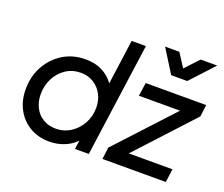

<svg xmlns="http://www.w3.org/2000/svg" viewBox="-129 -992 1404 1202"><g transform="rotate(20 573.0 -391.5)"><path d="M300 12Q226 12 169.5 -21.5Q113 -55 81.5 -113.5Q50 -172 50 -247Q50 -333 88 -401.5Q126 -470 191 -510Q256 -550 338 -550Q402 -551 450.5 -526.5Q499 -502 529 -459L570 -757H665L560 0H468L476 -58Q443 -24 397 -6Q351 12 300 12ZM310 -78Q365 -78 409.5 -107Q454 -136 479.5 -183.5Q505 -231 505 -287Q505 -337 484 -376Q463 -415 426 -438Q389 -461 341 -461Q285 -461 241.5 -432Q198 -403 173.5 -355Q149 -307 149 -249Q149 -200 169 -161Q189 -122 225.5 -100Q262 -78 310 -78ZM651 0 661 -79 1004 -450H730L743 -539H1146L1136 -460L794 -89H1085L1073 0ZM876 -640 779 -795H874L932 -705L1016 -795H1126L983 -640Z"/></g></svg>

Font: Plus Jakarta Sans Medium
Style: Italic
Weight: 500
Italic angle: -8°
Designer: Gumpita Rahayu
Foundry: Tokotype
Version: Version 2.071; ttfautohint (v1.8.4.7-5d5b);gftools[0.9.29]